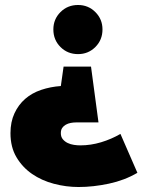

<svg xmlns="http://www.w3.org/2000/svg" viewBox="-20 -750 581 770"><path d="M293 -730Q334 -730 362.5 -701.5Q391 -673 391 -632Q391 -590 362.5 -561.5Q334 -533 293 -533Q251 -533 222.5 -561.5Q194 -590 194 -632Q194 -673 222.5 -701.5Q251 -730 293 -730ZM295 0Q245 0 196 -13Q147 -26 108.5 -52.5Q70 -79 46 -119.5Q22 -160 22 -216Q22 -261 38 -295.5Q54 -330 81 -353.5Q108 -377 145 -389.5Q182 -402 224 -405L235 -483H345L375 -259H284Q274 -259 263.5 -257Q253 -255 244 -250Q235 -245 229.5 -237Q224 -229 224 -216Q224 -201 232 -191.5Q240 -182 251.5 -176.5Q263 -171 276.5 -169Q290 -167 302 -167Q344 -167 385.5 -179.5Q427 -192 463 -213L531 -57Q480 -27 417 -13.5Q354 0 295 0Z"/></svg>

Font: Afrihost Sans Black
Style: Regular
Weight: 900
Foundry: https://www.afrihost.com
Version: Version 1.000